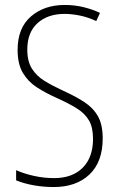

<svg xmlns="http://www.w3.org/2000/svg" viewBox="-20 -744 479 774"><path d="M394 -186Q394 -91 340.5 -40.5Q287 10 197 10Q155 10 116 3Q77 -4 45 -17V-58Q76 -44 116.5 -35Q157 -26 198 -26Q272 -26 313.5 -68Q355 -110 355 -184Q355 -230 339 -258Q323 -286 290.5 -306.5Q258 -327 209 -349Q164 -369 128.5 -392Q93 -415 72 -450.5Q51 -486 51 -543Q51 -631 104.5 -677.5Q158 -724 241 -724Q281 -724 317.5 -715Q354 -706 383 -692L368 -659Q334 -675 301 -681.5Q268 -688 241 -688Q172 -688 131 -650.5Q90 -613 90 -544Q90 -497 108.5 -467.5Q127 -438 158.5 -418.5Q190 -399 231 -380Q282 -357 318.5 -333.5Q355 -310 374.5 -276Q394 -242 394 -186Z"/></svg>

Font: Noto Sans Khmer UI Condensed ExtraLight
Style: Regular
Weight: 200
Width: 3
Designer: Danh Hong and the Monotype Design Team
Foundry: Monotype Imaging Inc.
Version: Version 2.002; ttfautohint (v1.8.4.7-5d5b)